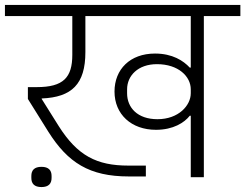

<svg xmlns="http://www.w3.org/2000/svg" viewBox="-40 -718 994 778"><path d="M128 40C157 40 169 26 169 3V-5C169 -28 157 -42 128 -42C99 -42 87 -28 87 -5V3C87 26 99 40 128 40ZM482 -3H551V-47H480C352 -47 274 -87 198 -207L129 -317V-319C251 -324 306 -377 306 -507V-653H733V-444H729C703 -472 659 -501 588 -501C487 -501 424 -437 424 -347C424 -255 492 -192 592 -192C662 -192 707 -221 729 -249H733V0H786V-653H934V-698H-20V-653H253V-496C253 -404 217 -365 109 -365H73V-317L156 -184C235 -59 322 -3 482 -3ZM598 -235C517 -235 475 -282 475 -340V-356C475 -411 519 -458 596 -458C683 -458 733 -408 733 -356V-340C733 -291 684 -235 598 -235Z"/></svg>

Font: IBM Plex Devanagari Light
Style: Regular
Weight: 300
Designer: Mike Abbink, Paul van der Laan, Pieter van Rosmalen, Erin McLaughlin
Foundry: Bold Monday
Version: Version 1.0